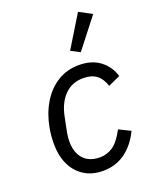

<svg xmlns="http://www.w3.org/2000/svg" viewBox="-146 -865 781 962"><g transform="rotate(-20 244.0 -384.0)"><path d="M236 12Q178 12 136 -14.5Q94 -41 71.5 -88.5Q49 -136 49 -199Q49 -222 51 -243.5Q53 -265 57 -286Q70 -355 103 -410Q136 -465 186.5 -496.5Q237 -528 302 -528Q370 -528 414 -494Q458 -460 473 -407L409 -378Q396 -419 369.5 -439Q343 -459 300 -459Q239 -459 200 -419.5Q161 -380 147 -312L130 -228Q128 -217 127 -204.5Q126 -192 126 -183Q126 -146 139 -117.5Q152 -89 178.5 -73Q205 -57 244 -57Q282 -57 313.5 -78.5Q345 -100 376 -158L437 -128Q405 -61 354 -24.5Q303 12 236 12ZM457 -744 333 -585 285 -610 389 -780Z"/></g></svg>

Font: IBM Plex Sans
Style: Italic
Weight: 400
Italic angle: -11.31°
Designer: Mike Abbink, Paul van der Laan, Pieter van Rosmalen
Foundry: Bold Monday
Version: Version 3.201